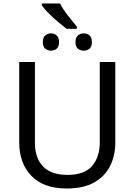

<svg xmlns="http://www.w3.org/2000/svg" viewBox="-20 -1069 771 1099"><path d="M640 -714V-252Q640 -178 610 -118.5Q580 -59 518.5 -24.5Q457 10 362 10Q229 10 159.5 -62.5Q90 -135 90 -254V-714H180V-251Q180 -164 226.5 -116Q273 -68 367 -68Q464 -68 507.5 -119.5Q551 -171 551 -252V-714ZM324 -1049Q341 -1015 369 -979.5Q397 -944 420 -916V-904H361Q338 -922 309 -946.5Q280 -971 255.5 -996Q231 -1021 219 -1039V-1049ZM272 -878Q291 -878 304.5 -866Q318 -854 318 -828Q318 -802 304.5 -790.5Q291 -779 272 -779Q253 -779 239 -790.5Q225 -802 225 -828Q225 -854 239 -866Q253 -878 272 -878ZM459 -878Q479 -878 492.5 -866Q506 -854 506 -828Q506 -802 492.5 -790.5Q479 -779 459 -779Q440 -779 426 -790.5Q412 -802 412 -828Q412 -854 426 -866Q440 -878 459 -878Z"/></svg>

Font: Noto IKEA Simplified Chinese
Style: Regular
Weight: 400
Designer: Monotype Design Team
Foundry: Monotype Imaging Inc.
Version: Version 1.100